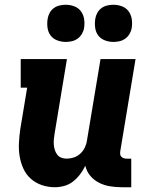

<svg xmlns="http://www.w3.org/2000/svg" viewBox="-20 -778 640 806"><path d="M210 8Q182 8 155.5 -1Q129 -10 109 -28Q89 -46 78 -70.5Q67 -95 62.5 -122Q58 -149 59.5 -178Q61 -207 65 -235L94 -410H67V-530H261L209 -216Q207 -204 206 -192.5Q205 -181 206 -169.5Q207 -158 210.5 -147.5Q214 -137 220.5 -128.5Q227 -120 237.5 -116Q248 -112 260 -112Q275 -112 290 -117Q305 -122 317 -133Q329 -144 336 -158.5Q343 -173 345 -188L402 -530H549L485 -144Q484 -137 484.5 -131Q485 -125 489 -120.5Q493 -116 499 -114Q505 -112 511 -112H531V8H491Q466 8 441.5 4Q417 0 395.5 -11Q374 -22 359 -40Q344 -58 338 -82Q329 -63 316 -46Q303 -29 286.5 -16Q270 -3 249.5 2.5Q229 8 210 8ZM456 -602Q438 -602 420.5 -608.5Q403 -615 392.5 -629Q382 -643 379.5 -661.5Q377 -680 380 -699Q382 -712 388.5 -724Q395 -736 406 -744Q417 -752 430 -755Q443 -758 456 -758Q475 -758 492 -751.5Q509 -745 519.5 -731Q530 -717 533 -698.5Q536 -680 533 -661Q531 -648 524 -636Q517 -624 506 -616Q495 -608 482 -605Q469 -602 456 -602ZM256 -602Q238 -602 220.5 -608.5Q203 -615 192.5 -629Q182 -643 179.5 -661.5Q177 -680 180 -699Q182 -712 188.5 -724Q195 -736 206 -744Q217 -752 230 -755Q243 -758 256 -758Q275 -758 292 -751.5Q309 -745 319.5 -731Q330 -717 333 -698.5Q336 -680 333 -661Q331 -648 324 -636Q317 -624 306 -616Q295 -608 282 -605Q269 -602 256 -602Z"/></svg>

Font: Iosevka Curly Slab HvEx
Style: Italic
Weight: 900
Width: 7
Italic angle: -9°
Monospace: yes
Designer: Belleve Invis
Foundry: Belleve Invis
Version: Version 11.1.0; ttfautohint (v1.8.3)